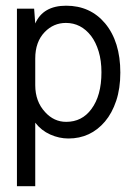

<svg xmlns="http://www.w3.org/2000/svg" viewBox="-20 -474 469 670"><path d="M399.9 -220.7Q399.9 -165.5 385.5 -122.3Q371.1 -79.1 346.2 -49.8Q295.9 9.3 218.8 9.3Q186.5 9.3 155.3 -4.6Q124 -18.6 103 -45.9V175.8H39.1V-443.8H99.1L103 -392.1Q130.4 -454.1 210.9 -454.1Q294.9 -454.1 346.7 -392.6Q399.9 -328.6 399.9 -220.7ZM334 -221.7Q334 -262.7 324.2 -294.7Q314.5 -326.7 297.9 -348.6Q262.7 -394 210 -394Q167 -394 136.2 -362.3Q103 -328.1 103 -270V-176.8Q103 -119.6 137.7 -82.5Q168.5 -48.8 210.9 -48.8Q266.1 -48.8 298.8 -93.3Q334 -140.1 334 -221.7Z"/></svg>

Font: Meera
Style: Regular
Weight: 400
Designer: Hussain KH and Suresh P for Swathanthra Malayalam Computing (SMC)
Version: 7.0.0+20160512